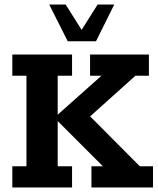

<svg xmlns="http://www.w3.org/2000/svg" viewBox="-20 -822 691 842"><path d="M34 0V-93H96V-490H34V-583H296V-490H233V-319L425 -490H375V-583H633V-490H574L349 -288L348 -339L593 -93H651V0H381V-93H431L233 -291V-93H296V0ZM277 -641 196 -802H268L338 -691L408 -802H481L401 -641Z"/></svg>

Font: Rokkitt
Style: Bold
Weight: 700
Designer: Vernon Adams
Foundry: Vernon Adams
Version: Version 3.103